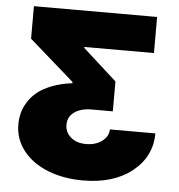

<svg xmlns="http://www.w3.org/2000/svg" viewBox="-52 -595 780 836"><g transform="rotate(5 337.5 -176.5)"><path d="M637.8 -39.8Q636.7 62.5 555.4 127.1Q474.1 191.8 340.9 191.8Q256 191.8 187.9 165Q119.7 138.1 79.7 87.9Q39.8 37.6 39.8 -27Q39.8 -52.6 45.8 -76.5Q51.8 -100.5 67.5 -125.5Q83.1 -150.6 107.1 -170.1Q131 -189.6 169.9 -204.7Q208.8 -219.8 258.5 -225.9V-231.5L62.5 -403.4V-545.5H600.9V-387.8H296.9V-383.5L444.6 -250V-119.3H352.3Q306.1 -119.3 277.3 -99.3Q248.6 -79.2 248.6 -44Q248.6 -11 273.8 10.8Q299 32.7 340.9 32.7Q381.7 32.7 409.8 12.3Q437.9 -8.2 438.9 -39.8Z"/></g></svg>

Font: Karasuma Gothic
Style: Black
Weight: 900
Designer: Rasmus Andersson / Ryoko Nishizuka
Foundry: Genbu
Version: Version 1.00